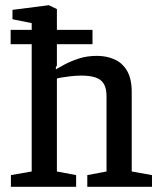

<svg xmlns="http://www.w3.org/2000/svg" viewBox="-20 -719 616 739"><path d="M22 0V-45L102 -59V-549H21V-604H102V-630L28 -645V-681L168 -699L199 -684V-604H336V-549H199V-467L195 -460V-452Q205 -458 228 -470.5Q251 -483 283 -493.5Q315 -504 353 -504Q390 -504 420.5 -490.5Q451 -477 469 -446.5Q487 -416 487 -365V-59L565 -45V0H316V-45L390 -59V-349Q390 -378 380 -395.5Q370 -413 348.5 -420.5Q327 -428 293 -428Q273 -428 251.5 -425.5Q230 -423 215.5 -420.5Q201 -418 199 -417V-59L273 -45V0Z"/></svg>

Font: Faustina Light Medium
Style: Regular
Weight: 500
Version: Version 1.200